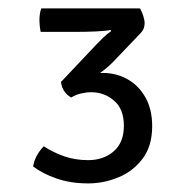

<svg xmlns="http://www.w3.org/2000/svg" viewBox="-20 -756 460 458"><path d="M275.5 -456Q275.5 -496 252 -516Q228.5 -536 198 -536Q186 -536 173.2 -533Q160.5 -530 150 -523.5Q141.5 -527.5 134.2 -537.2Q127 -547 125.5 -560.5Q144.5 -569 173.5 -575.5Q202.5 -582 225 -582Q257.5 -582 284.2 -567Q311 -552 327 -523.5Q343 -495 343 -455Q343 -407.5 320 -377.2Q297 -347 262 -332.8Q227 -318.5 190.5 -318.5Q148.5 -318.5 114.8 -330.2Q81 -342 59 -359Q61.5 -374 69 -386.8Q76.5 -399.5 84.5 -407Q106.5 -392.5 133 -383.2Q159.5 -374 190 -374Q227 -374 251.2 -395Q275.5 -416 275.5 -456ZM249 -607.5Q232 -590 207.8 -574.5Q183.5 -559 163.5 -549.5L125.5 -560.5L211 -651Q217 -657.5 226.8 -666.8Q236.5 -676 245.5 -682L243.5 -684.5Q231.5 -682 208.5 -681Q185.5 -680 166 -680H77Q75.5 -687.5 74.8 -694.5Q74 -701.5 74 -707Q74 -713.5 75 -721.5Q76 -729.5 78.5 -736H314Q318.5 -728 321.8 -718Q325 -708 325 -700.5Q325 -694.5 322.8 -688.2Q320.5 -682 314 -675.5Z"/></svg>

Font: Signika SC
Style: Regular
Weight: 300
Designer: Anna Giedryś
Foundry: Anna Giedryś
Version: Version 2.000